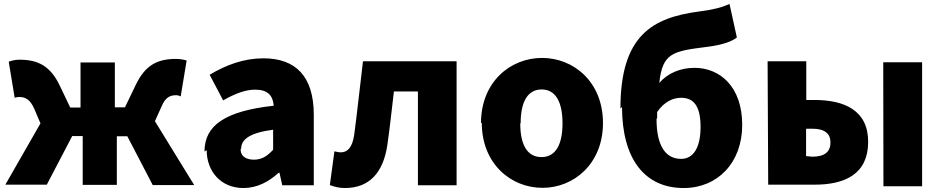

<svg xmlns="http://www.w3.org/2000/svg" viewBox="-20 -881 4755 968"><path d="M7 50H216L344 -195H397V51H569V-194H622L750 52H959L761 -270L794 -343C814 -392 839 -401 869 -401C877 -401 884 -398 891 -395L921 -576C904 -581 886 -584 867 -584C774 -584 712 -553 664 -452L610 -340H559V-566H386V-339H334L281 -450C233 -550 170 -580 78 -580C58 -580 41 -576 24 -570L54 -388C61 -390 68 -392 76 -392C106 -392 131 -382 153 -332L184 -259Z M1022 -124C1022 -19 1092 67 1207 67C1276 67 1334 36 1385 -10H1389L1403 53H1562V-302C1562 -497 1470 -587 1308 -587C1210 -587 1120 -554 1037 -504L1105 -375C1167 -410 1218 -429 1267 -429C1330 -429 1356 -399 1360 -348C1115 -321 1011 -249 1011 -117ZM1196 -132C1196 -176 1235 -211 1357 -227V-126C1328 -95 1301 -76 1261 -76C1220 -76 1193 -93 1193 -129Z M1643 52C1667 61 1690 67 1719 67C1843 67 1913 -12 1933 -151C1946 -239 1955 -331 1966 -420H2087V53H2282V-572H1810C1795 -449 1782 -324 1766 -203C1757 -138 1732 -113 1699 -113C1686 -113 1676 -116 1666 -118Z M2409 -262C2409 -55 2556 66 2715 66C2873 66 3020 -55 3020 -261C3020 -468 2872 -589 2713 -589C2553 -589 2405 -468 2405 -260ZM2605 -260C2605 -364 2638 -430 2711 -430C2783 -430 2816 -364 2816 -259C2816 -155 2783 -89 2710 -89C2636 -89 2603 -155 2603 -258Z M3116 -342C3116 -84 3227 67 3427 67C3597 67 3722 -60 3722 -251C3722 -444 3610 -539 3481 -539C3412 -539 3347 -513 3304 -463C3320 -617 3375 -623 3547 -645C3603 -652 3662 -666 3695 -692L3658 -861C3617 -843 3580 -833 3504 -823C3271 -792 3108 -704 3108 -334ZM3293 -286V-316C3329 -369 3374 -388 3414 -388C3474 -388 3512 -351 3512 -241C3512 -142 3479 -80 3414 -80C3338 -80 3290 -142 3290 -281Z M3853 50H4088C4239 50 4357 -3 4357 -166C4357 -324 4238 -377 4086 -377H4045V-572H3850ZM4044 -94V-232H4077C4138 -232 4167 -207 4167 -163C4167 -115 4137 -91 4075 -91ZM4434 58H4629V-567H4433Z"/></svg>

Font: GenEiGothic-pro-Heavy
Style: Bold
Weight: 900
Designer: Ryoko NISHIZUKA (kana & ideographs); Paul D. Hunt (Latin, Greek & Cyrillic); Wenlong ZHANG (bopomofo); Sandoll Communica
Foundry: Adobe Systems Incorporated; o_tamon
Version: Version 1.000.140830